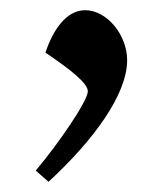

<svg xmlns="http://www.w3.org/2000/svg" viewBox="-20 -165 323 376"><path d="M69 -62C119 -28 152 -2 152 14C152 32 95 116 50 169L75 191C163 110 229 20 229 -47C229 -97 189 -145 147 -145C110 -145 84 -107 69 -62Z"/></svg>

Font: Noto Serif Oriya SemiBold
Style: Regular
Weight: 600
Designer: David Williams
Foundry: Google LLC, David Williams
Version: Version 1.051